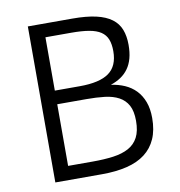

<svg xmlns="http://www.w3.org/2000/svg" viewBox="-77 -747 768 819"><g transform="rotate(-10 307.0 -338.0)"><path d="M551.8 -199.2Q551.8 -147 535.2 -109.4Q518.6 -71.8 486.6 -47.4Q454.6 -22.9 407.5 -11.5Q360.4 0 299.8 0H97.2V-675.8H290Q351.1 -675.8 392.6 -666.3Q434.1 -656.7 459.5 -637.7Q484.9 -618.7 495.8 -590.3Q506.8 -562 506.8 -523.9Q506.8 -491.2 500 -466.1Q493.2 -440.9 479.7 -422.1Q466.3 -403.3 447 -390.4Q427.7 -377.4 402.8 -369.1Q434.6 -364.7 461.9 -352.8Q489.3 -340.8 509.3 -320.1Q529.3 -299.3 540.5 -269.5Q551.8 -239.7 551.8 -199.2ZM438 -508.8Q438 -539.6 429.7 -560.3Q421.4 -581.1 402.3 -593.8Q383.3 -606.4 352.1 -611.8Q320.8 -617.2 274.9 -617.2H163.1V-386.2H271Q357.4 -386.2 397.7 -415.3Q438 -444.3 438 -508.8ZM481.9 -199.2Q481.9 -241.2 468.3 -266.4Q454.6 -291.5 429.2 -305.2Q403.8 -318.8 368.4 -323Q333 -327.1 289.1 -327.1H163.1V-60.1H270Q319.8 -60.1 359.1 -65.4Q398.4 -70.8 425.8 -85.7Q453.1 -100.6 467.5 -127.9Q481.9 -155.3 481.9 -199.2Z"/></g></svg>

Font: Clear Sans Light
Style: Regular
Weight: 300
Foundry: Intel Corporation
Version: Version 1.00